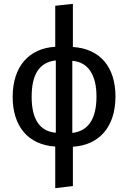

<svg xmlns="http://www.w3.org/2000/svg" viewBox="-20 -768 668 1001"><path d="M357 -75V-451C441 -444 483 -376 483 -265C483 -150 442 -85 357 -75ZM145 -263C145 -379 184 -443 271 -453V-76C185 -83 145 -150 145 -263ZM582 -265C582 -416 504 -514 360 -523V-748L268 -738V-524C135 -517 46 -425 46 -263C46 -111 125 -13 268 -4V213L360 202V-3C494 -11 582 -103 582 -265Z"/></svg>

Font: Fira Math
Style: Regular
Weight: 400
Designer: Xiangdong Zeng
Foundry: Xiangdong Zeng
Version: Version 0.3.4